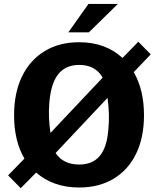

<svg xmlns="http://www.w3.org/2000/svg" viewBox="-20 -949 816 982"><path d="M86 13.5 21.5 -52 105 -138Q79 -181.5 65.5 -237.2Q52 -293 52 -359.5Q52 -475 93 -558.8Q134 -642.5 208.8 -687.8Q283.5 -733 385 -733Q453 -733 508.8 -712.5Q564.5 -692 606.5 -652.5L687.5 -735.5L751 -671L664 -580Q689.5 -536.5 703 -481Q716.5 -425.5 716.5 -360Q716.5 -245.5 676 -162.5Q635.5 -79.5 561 -34.8Q486.5 10 384.5 10Q317 10 261.5 -10Q206 -30 165 -66.5ZM385.5 -107.5Q452.5 -107.5 489.5 -150.5Q526.5 -193.5 534 -285Q538 -324.5 537 -364.8Q536 -405 530 -448.5L264.5 -166.5Q303 -107.5 385.5 -107.5ZM238 -269 505 -552Q485.5 -585.5 455.8 -601.2Q426 -617 385 -617Q315.5 -617 277.5 -569Q239.5 -521 232 -420Q229 -382.5 230.8 -344.8Q232.5 -307 238 -269ZM329.5 -783.5 432.5 -929H583L434.5 -783.5Z"/></svg>

Font: Public Sans Thin
Style: Bold
Weight: 700
Version: Version 2.001